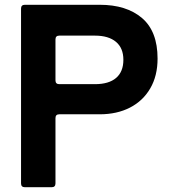

<svg xmlns="http://www.w3.org/2000/svg" viewBox="-20 -783 706 803"><path d="M84 0Q68 0 68 -16V-747Q68 -763 84 -763H397Q509 -763 574 -707.5Q639 -652 639 -538Q639 -466 608.5 -413.5Q578 -361 523.5 -333Q469 -305 397 -305H228Q212 -305 212 -289V-16Q212 0 196 0ZM377 -431Q435 -431 465.5 -457Q496 -483 496 -533Q496 -582 465 -608Q434 -634 377 -634H228Q212 -634 212 -618V-447Q212 -431 228 -431Z"/></svg>

Font: Open Sauce Two
Style: Bold
Weight: 700
Designer: Alfredo Marco Pradil
Foundry: Creative Sauce Fz LLC
Version: Version 1.477